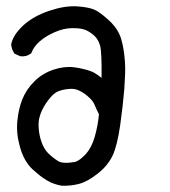

<svg xmlns="http://www.w3.org/2000/svg" viewBox="-20 -467 540 611"><path d="M176.3 124Q169.9 123 163.8 121.3Q157.7 119.6 152.1 117.7Q146.5 115.7 140.9 113.3Q135.3 110.8 129.9 107.4Q123 103.5 115.5 98.1Q107.9 92.8 99.9 85.9Q91.8 79.1 83 71.3Q55.7 45.4 43.5 0.5Q31.2 -43 35.2 -82Q36.1 -91.8 37.6 -100.8Q39.1 -109.9 41 -118.4Q43 -127 45.4 -135Q47.9 -143.1 50.8 -150.4Q57.1 -166 66.4 -180.2Q75.7 -194.3 88.4 -207Q96.7 -215.8 106.4 -222.9Q116.2 -230 127 -235.6Q137.7 -241.2 149.4 -245.1Q184.6 -256.8 215.8 -252.9Q230.5 -251 243.9 -247.8Q257.3 -244.6 269.5 -240.2Q274.9 -238.3 280.8 -234.9Q286.6 -231.4 292.2 -227.5Q297.9 -223.6 303.2 -219.2Q303.7 -259.3 302.5 -285.4Q301.3 -311.5 298.8 -320.8Q293 -342.3 278.3 -355Q262.7 -368.2 248.5 -373Q233.9 -377.9 208 -377.4Q182.6 -377 154.3 -364.7Q125.5 -352.1 106 -335Q96.7 -326.7 90.3 -317.9Q84 -309.1 80.6 -300.3L79.6 -297.4L77.1 -295.9Q63 -285.6 44.4 -288.1L43 -288.6L42 -289.1L29.3 -294.9L26.4 -295.9L24.9 -298.3Q16.6 -311 15.6 -325.2V-326.7L16.1 -328.1Q22.5 -356.9 54.7 -386.7Q86.9 -416 136.7 -432.6Q186 -449.2 224.1 -446.8Q233.9 -446.3 241.7 -445.3Q249.5 -444.3 256.3 -443.1Q263.2 -441.9 269 -440.2Q274.9 -438.5 279.8 -436.5Q289.1 -432.6 300.5 -424.1Q312 -415.5 327.1 -401.9Q357.4 -373.5 366.2 -340.8Q370.6 -325.7 373.3 -308.6Q376 -291.5 377.4 -272.9Q378.9 -254.4 378.2 -231.9Q377.4 -209.5 375.5 -182.6Q371.1 -129.9 362.3 -67.4Q353 -3.9 338.9 26.9Q334 37.6 326.9 47.9Q319.8 58.1 311 67.4Q302.2 76.7 291 85.4Q258.3 111.3 231.4 118.2Q205.1 125 177.2 124H176.8ZM219.2 48.3Q233.4 43.9 252 24.4Q261.2 14.6 268.6 1Q275.9 -12.7 281.2 -30.8Q291.5 -65.9 294.9 -103.5Q291 -110.8 287.8 -117.7Q284.7 -124.5 281.7 -131.8Q276.9 -144.5 264.2 -156.2Q251 -168.9 234.9 -177.2Q220.7 -185.5 201.7 -184.1Q191.9 -183.6 182.9 -181.6Q173.8 -179.7 166 -176.8Q151.4 -171.4 134.8 -149.9Q117.2 -127 109.4 -106Q106.9 -99.1 105.2 -92Q103.5 -85 103 -77.1Q102.5 -69.3 103 -61Q104.5 -36.1 112.3 -14.6Q119.6 6.3 132.8 20Q147 34.2 164.6 45.4Q179.7 55.2 219.2 48.3Z"/></svg>

Font: NaikaiFont
Style: Bold
Weight: 700
Version: Version 1.89